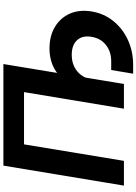

<svg xmlns="http://www.w3.org/2000/svg" viewBox="148 -916 823 1159"><g transform="rotate(-90 559.5 -336.5)"><path d="M752.4 -727.5 632.3 0H482.9L583 -603H267.6L168 0H18.6L139.2 -727.5ZM694.3 55.7 716.3 -76.7H768.6Q827.1 -76.7 867.4 -108.4Q907.7 -140.1 916.5 -194.8Q926.3 -250.5 896.5 -282.7Q866.7 -314.9 808.1 -314.9Q748.5 -314.9 708.3 -281.5Q668 -248 658.2 -189.9H584.5Q597.7 -270.5 632.3 -328.6Q667 -386.7 721.2 -418Q775.4 -449.2 847.2 -449.2Q921.9 -449.2 976.3 -416.7Q1030.8 -384.3 1056.4 -326.9Q1082 -269.5 1069.8 -194.8Q1057.6 -120.6 1012.2 -64.2Q966.8 -7.8 898.2 23.9Q829.6 55.7 746.6 55.7Z"/></g></svg>

Font: Inter 18pt
Style: Bold Italic
Weight: 700
Italic angle: -9.3988°
Designer: Rasmus Andersson
Foundry: rsms
Version: Version 4.001;git-66647c0bb